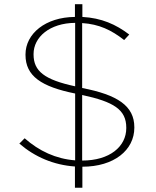

<svg xmlns="http://www.w3.org/2000/svg" viewBox="-20 -778 728 896"><path d="M363.4 -28.7V-334.7C510.9 -303 569.3 -266.3 569.3 -182.2V-180.2C569.3 -94.1 492.1 -28.7 363.4 -28.7ZM330.7 -375.2C188.1 -405.9 136.6 -445.5 136.6 -523.8V-525.7C136.6 -605 211.9 -670.3 330.7 -671.3ZM329.7 98H364.4V0C511.9 0 606.9 -77.2 606.9 -182.2V-184.2C606.9 -284.2 527.7 -335.6 363.4 -367.3V-670.3C442.6 -665.3 500 -637.6 559.4 -591.1L583.2 -616.8C520.8 -664.4 453.5 -694.1 364.4 -699V-758.4H329.7V-699C192.1 -698 99 -620.8 99 -523.8V-521.8C99 -422.8 173.3 -373.3 330.7 -341.6V-29.7C240.6 -36.6 162.4 -73.3 95 -132.7L70.3 -107.9C142.6 -45.5 230.7 -7.9 329.7 -1Z"/></svg>

Font: Meinily
Style: Regular
Weight: 500
Designer: Paul Hayes
Foundry: Paul Hayes
Version: Version 1.0; ttfautohint (v1.8.4.7-5d5b)